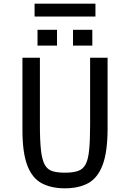

<svg xmlns="http://www.w3.org/2000/svg" viewBox="-20 -1010 707 1044"><path d="M333 14Q259 14 207 -13.5Q155 -41 128.5 -110.5Q102 -180 102 -303V-696H197V-330Q197 -243 203 -191.5Q209 -140 223.5 -114Q238 -88 264.5 -79.5Q291 -71 333 -71Q376 -71 403 -80Q430 -89 444.5 -114.5Q459 -140 464.5 -192Q470 -244 470 -330V-696H565V-312Q565 -184 538 -113Q511 -42 459.5 -14Q408 14 333 14ZM184 -762V-848H290V-762ZM377 -762V-848H482V-762ZM168 -920V-990H499V-920Z"/></svg>

Font: Ruda Medium
Style: Regular
Weight: 500
Version: Version 2.001